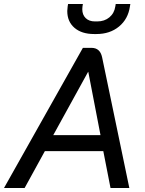

<svg xmlns="http://www.w3.org/2000/svg" viewBox="-48 -939 726 959"><path d="M468 -184H176L75 0H-28L366 -700H409Q452 -700 462 -653L598 0H504ZM218 -264H454L393 -580H392ZM288 -884Q288 -891 290 -907L292 -919H366L364 -907Q363 -902 363 -893Q363 -865 380 -848.5Q397 -832 426 -832H438Q474 -832 498.5 -852.5Q523 -873 528 -907L530 -919H603L601 -907Q592 -844 546.5 -806.5Q501 -769 434 -769H422Q360 -769 324 -800Q288 -831 288 -884Z"/></svg>

Font: Bai Jamjuree Medium
Style: Italic
Weight: 500
Italic angle: -10°
Version: Version 1.000; ttfautohint (v1.6)